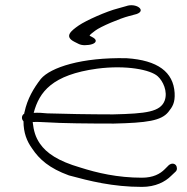

<svg xmlns="http://www.w3.org/2000/svg" viewBox="-20 -714 734 752"><path d="M66 -253C66 -248 68 -243 72 -239C72 -194 85 -161 106 -132C134 -90 173 -55 250 -27C331 -5 422 18 536 18C589 18 627 -2 650 -25L668 -42C671 -45 673 -49 673 -54C673 -64 667 -73 656 -73C651 -73 646 -71 642 -68L625 -51C607 -33 580 -18 536 -18C440 -18 360 -37 294 -58C208 -83 162 -114 136 -152C119 -177 112 -201 108 -236C125 -237 143 -236 162 -235C221 -231 328 -230 426 -230C555 -233 611 -241 639 -275C656 -296 666 -312 664 -350C659 -432 598 -478 476 -486C300 -490 178 -450 140 -405C112 -369 87 -327 76 -275C75 -273 75 -271 75 -269C69 -265 66 -260 66 -253ZM112 -272C134 -355 185 -421 360 -445C474 -460 570 -441 598 -415C618 -397 638 -356 625 -320C608 -276 554 -269 423 -266C333 -266 224 -268 165 -270C146 -272 129 -273 112 -272ZM272 -550 288 -542C294 -539 302 -537 312 -537C334 -537 355 -543 355 -554C355 -563 341 -569 331 -574C332 -579 343 -586 353 -594C374 -610 450 -642 485 -651L515 -659C555 -673 513 -704 474 -690L442 -681C398 -670 317 -634 288 -614C258 -593 230 -571 272 -550Z"/></svg>

Font: Stray Cat
Style: UltExt
Weight: 400
Version: Version 1.0